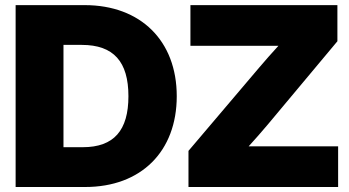

<svg xmlns="http://www.w3.org/2000/svg" viewBox="-20 -748 1397 768"><path d="M320.8 0C544.4 0 687 -142.1 687 -363.3C687 -585 542.5 -727.5 318.8 -727.5H42.5V0ZM733.9 0H1332.5V-162.6H1092.8H974.6C1001 -191.4 1026.4 -220.7 1050.8 -249.5L1329.6 -583V-727.5H741.7V-564.9H976.1H1093.8C1066.9 -535.6 1041.5 -506.8 1016.6 -477.5L733.9 -144.5ZM233.9 -159.2V-568.4H307.1C434.6 -568.4 493.7 -501 493.7 -363.3C493.7 -226.6 436 -159.2 311 -159.2Z"/></svg>

Font: Raveo Display Display ExtraBold
Style: Regular
Weight: 800
Designer: Jakub Foglar, Rasmus Andersson (Inter)
Foundry: Jakubfoglar.com
Version: Version 1.100;Glyphs 3.2.3 (3260)